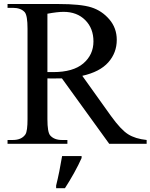

<svg xmlns="http://www.w3.org/2000/svg" viewBox="-20 -734 768 980"><path d="M728.5 0H537.5L296 -334Q269.5 -333.5 252 -333.5Q246 -333.5 237.8 -333.5Q229.5 -333.5 222 -334V-126Q222 -59.5 236 -43Q256.5 -19.5 296 -19.5H324V0H18.5V-19.5H45.5Q90.5 -19.5 110 -48.5Q120.5 -65.5 120.5 -126V-587.5Q120.5 -654 106.5 -671.5Q86.5 -694 45.5 -694H18.5V-713.5H277.5Q392 -713.5 446 -696.5Q500 -679.5 538 -635.2Q576 -591 576 -530.5Q576 -464.5 532.8 -415.8Q489.5 -367 400 -347L546.5 -142Q597 -72 633.8 -48.8Q670.5 -25.5 728.5 -19.5ZM222 -366Q231.5 -366 239.2 -366Q247 -366 251 -366Q353.5 -366 405.2 -410.2Q457 -454.5 457 -522.5Q457 -589.5 415 -631.5Q373 -673.5 304.5 -673.5Q273.5 -673.5 222 -664ZM266.5 213Q275 179 283 139.2Q291 99.5 297 62.5H396.5V72.5Q389.5 88.5 379.5 108.5Q369.5 128.5 357.8 149.5Q346 170.5 334 190.5Q322 210.5 311.5 226.5H266.5Z"/></svg>

Font: MM Phetkon
Style: Regular
Weight: 400
Designer: Khon Soe Zaw Thu
Version: Version 1.00 July 15, 2016, initial release